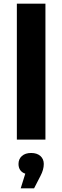

<svg xmlns="http://www.w3.org/2000/svg" viewBox="-20 -762 341 1048"><path d="M72 -742H228V0H72ZM219 133Q219 164 201 198L166 266H93L118 186Q100 180 90.5 166.5Q81 153 81 133Q81 106 99.5 89.5Q118 73 150 73Q182 73 200.5 89.5Q219 106 219 133Z"/></svg>

Font: mBank
Style: Bold
Weight: 700
Designer: Julieta Ulanovsky
Foundry: Julieta Ulanovsky
Version: Version 7.200